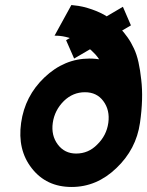

<svg xmlns="http://www.w3.org/2000/svg" viewBox="-20 -732 586 764"><path d="M336 -499Q236 -499 157 -424Q79 -350 64 -243Q49 -136 106 -63Q164 12 265 12Q365 12 443 -63Q522 -138 537 -243Q552 -351 495 -424Q437 -499 336 -499ZM318 -365Q365 -365 391 -330Q418 -294 411 -243Q404 -193 367 -157Q332 -121 283 -121Q237 -121 210 -157Q183 -193 190 -243Q197 -293 234 -330Q270 -365 318 -365ZM197 -590Q240 -591 288 -569Q327 -551 360 -515Q391 -480 406 -422Q416 -386 417.5 -341.5Q419 -297 411 -243H537Q551 -340 542 -415Q538 -453 531 -484.5Q524 -516 513 -539Q502 -563 487.5 -583.5Q473 -604 456 -622Q439 -640 423.5 -653Q408 -666 393 -674Q363 -690 329 -700Q309 -706 292.5 -708.5Q276 -711 264 -712ZM243 -572 275 -499 501 -631 469 -705Z"/></svg>

Font: Unageo
Style: Bold-Italic
Weight: 700
Designer: Richard Sepsi
Foundry: Richard Sepsi
Version: Version 2.000